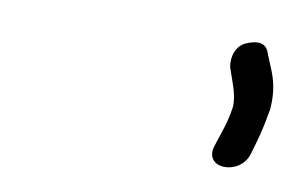

<svg xmlns="http://www.w3.org/2000/svg" viewBox="-27 -758 288 185"><g transform="rotate(5 117.5 -665.0)"><path d="M192 -700 196 -684C198 -676 199 -669 198 -662C196 -653 193 -645 190 -638L184 -624C173 -600 210 -596 219 -618L224 -631C228 -641 231 -652 234 -663C236 -675 236 -687 232 -700L227 -716C225 -726 217 -728 205 -724C196 -721 191 -711 192 -700Z"/></g></svg>

Font: Stray Cat
Style: CnObl
Weight: 400
Version: Version 1.0